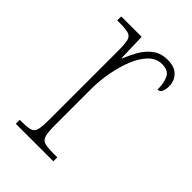

<svg xmlns="http://www.w3.org/2000/svg" viewBox="-170 -614 684 684"><g transform="rotate(45 172.0 -272.0)"><path d="M40 0V-20H47Q78 -20 92 -24Q106 -28 110 -44.5Q114 -61 114 -97V-441Q114 -476 110 -492Q106 -508 90.5 -512Q75 -516 42 -516H35V-536H138L141 -432H143Q153 -457 167.5 -483Q182 -509 205 -526.5Q228 -544 262 -544Q297 -544 314.5 -525.5Q332 -507 332 -481Q332 -465 327 -454Q322 -443 311 -443Q311 -475 301 -497Q291 -519 258 -519Q230 -519 208.5 -497.5Q187 -476 172.5 -440.5Q158 -405 150 -362Q142 -319 142 -277V-97Q142 -61 146.5 -44.5Q151 -28 165.5 -24Q180 -20 211 -20H229V0Z"/></g></svg>

Font: Noto Serif Ethiopic Condensed Thin
Style: Regular
Weight: 100
Width: 3
Designer: Monotype Design Team
Foundry: Monotype Imaging Inc.
Version: Version 2.102; ttfautohint (v1.8.4.7-5d5b)